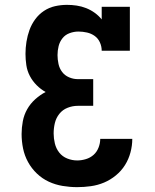

<svg xmlns="http://www.w3.org/2000/svg" viewBox="-20 -763 640 791"><path d="M298 8Q268 8 238 3Q208 -2 181 -14.5Q154 -27 132 -48Q110 -69 95.5 -95.5Q81 -122 75 -151.5Q69 -181 69 -211Q69 -237 74 -263.5Q79 -290 92 -313Q105 -336 125 -354Q145 -372 168 -384Q148 -395 131 -412Q114 -429 103 -450Q92 -471 88.5 -494.5Q85 -518 85 -541Q85 -566 89 -591Q93 -616 101.5 -639.5Q110 -663 125 -683.5Q140 -704 161 -718Q182 -732 206.5 -737.5Q231 -743 256 -743Q276 -743 296 -740Q316 -737 335 -729.5Q354 -722 370.5 -710Q387 -698 399 -683V-735H515V-554H399Q399 -572 391.5 -588.5Q384 -605 370 -615Q356 -625 338.5 -629Q321 -633 303 -633Q285 -633 267 -626.5Q249 -620 237.5 -605.5Q226 -591 221.5 -573Q217 -555 217 -536Q217 -536 217 -536Q217 -536 217 -536Q217 -518 221 -499.5Q225 -481 236 -466.5Q247 -452 264.5 -444.5Q282 -437 300 -437H364V-327H300Q279 -327 258.5 -319Q238 -311 224.5 -294Q211 -277 206 -256Q201 -235 201 -213Q201 -193 206 -172Q211 -151 224 -134.5Q237 -118 257 -110Q277 -102 298 -102Q316 -102 334 -107.5Q352 -113 365.5 -125Q379 -137 386 -155Q393 -173 393 -191H525Q525 -163 517.5 -135Q510 -107 495 -83Q480 -59 457.5 -40.5Q435 -22 409 -11Q383 0 354.5 4Q326 8 298 8Z"/></svg>

Font: Iosevka Curly Slab XBdEx
Style: Regular
Weight: 800
Width: 7
Monospace: yes
Designer: Belleve Invis
Foundry: Belleve Invis
Version: Version 11.0.0; ttfautohint (v1.8.3)